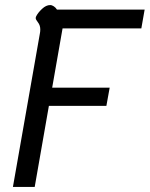

<svg xmlns="http://www.w3.org/2000/svg" viewBox="-20 -738 591 758"><path d="M138 -609Q139 -614 139 -622Q139 -638 130 -649.5Q121 -661 121 -666Q121 -671 123 -674Q130 -688 146 -703Q162 -718 178 -718Q185 -718 192.5 -713Q200 -708 205 -700H551L538 -626H227L186 -392H413L400 -320H173L117 0H31Z"/></svg>

Font: Niramit
Style: Italic
Weight: 400
Italic angle: -10°
Version: Version 1.000; ttfautohint (v1.6)